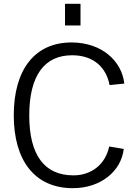

<svg xmlns="http://www.w3.org/2000/svg" viewBox="-20 -974 719 1004"><path d="M354 -752C161 -752 52 -609 52 -371C52 -133 163 10 361 10C507 10 614 -79 627 -195L551 -208C531 -114 458 -57 364 -57C211 -57 133 -165 133 -370C133 -580 213 -685 357 -685C472 -685 536 -619 553 -529L630 -537C617 -655 512 -752 354 -752ZM320 -954V-841H401V-954Z"/></svg>

Font: Cheyenne Sans Light
Style: Regular
Weight: 300
Designer: The Public Sans project authors (U.S. Web Design System), Libre Franklin designed by Pablo Impallari and Rodrigo Fuenzal
Foundry: The Cheyenne Sans Project Authors
Version: Version 2.007